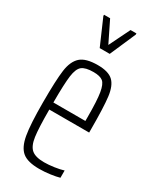

<svg xmlns="http://www.w3.org/2000/svg" viewBox="-189 -781 694 847"><g transform="rotate(30 158.0 -358.0)"><path d="M279 -241H76Q76 -147 82 -104.5Q88 -62 108 -45Q128 -28 172 -28Q195 -28 222.5 -32Q250 -36 269 -42V-5Q252 0 223.5 4Q195 8 167 8Q109 8 82 -14Q55 -36 45.5 -89.5Q36 -143 36 -254Q36 -368 43 -419Q50 -470 76.5 -494Q103 -518 164 -518Q218 -518 242 -495.5Q266 -473 272.5 -421.5Q279 -370 279 -256ZM76 -277H239V-297Q239 -381 232.5 -419.5Q226 -458 211 -470Q196 -482 163 -482Q122 -482 104.5 -468Q87 -454 81.5 -413Q76 -372 76 -277ZM133 -587 76 -718V-724H107L159 -618L211 -724H241V-718L184 -587Z"/></g></svg>

Font: Saira Ultra Condensed ExLight
Style: Regular
Weight: 200
Width: 1
Designer: Hector Gatti with collaboration of the Omnibus-Type team
Foundry: Omnibus-Type
Version: Version 1.001; ttfautohint (v1.8)